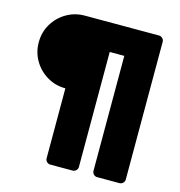

<svg xmlns="http://www.w3.org/2000/svg" viewBox="-116 -803 941 1005"><g transform="rotate(15 354.5 -300.0)"><path d="M247 100Q236 100 228 92Q220 84 220 73V-306Q166 -306 121 -332.5Q76 -359 49.5 -404Q23 -449 23 -503Q23 -558 49.5 -602.5Q76 -647 121 -673.5Q166 -700 220 -700H622Q633 -700 641 -692Q649 -684 649 -673V73Q649 84 641 92Q633 100 622 100H501Q490 100 482 92Q474 84 474 73V-550H395V73Q395 84 387 92Q379 100 368 100Z"/></g></svg>

Font: Rubik Light Black
Style: Regular
Weight: 900
Version: Version 2.104